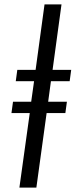

<svg xmlns="http://www.w3.org/2000/svg" viewBox="-20 -851 343 871"><path d="M68 0 115 -338H32L39 -389.5H121.5L134.5 -482.5H51.5L58.5 -534H141.5L182 -831H259L218.5 -534H303L296 -482.5H211L198.5 -389.5H283.5L276.5 -338H191.5L145 0Z"/></svg>

Font: Merriweather 24pt Light
Style: Italic
Weight: 300
Italic angle: -7.8°
Version: Version 2.101